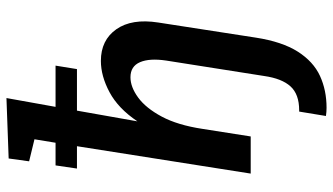

<svg xmlns="http://www.w3.org/2000/svg" viewBox="-244 -572 1057 610"><g transform="rotate(-90 285.0 -267.5)"><path d="M54 -552 64 -620H136L147 -687L77 -704L86 -769L278 -776L250 -620H381L370 -552H238L204 -360Q245 -421 296.5 -448.5Q348 -476 396 -476Q462 -476 496.5 -427Q531 -378 518 -294L470 16Q457 100 425.5 149.5Q394 199 348.5 220Q303 241 247 241Q234 241 221 239L235 154H239Q290 154 315 126.5Q340 99 348 43L397 -268Q405 -321 392 -351.5Q379 -382 344 -382Q313 -382 279.5 -357.5Q246 -333 219 -282.5Q192 -232 180 -153L156 0H38L125 -552Z"/></g></svg>

Font: Bitter SemiBold
Style: Italic
Weight: 600
Italic angle: -9°
Designer: Sol Matas, and Bitter project Authors
Foundry: Sol Matas
Version: Version 2.001